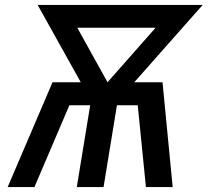

<svg xmlns="http://www.w3.org/2000/svg" viewBox="-20 -755 840 775"><path d="M11 0 192 -423H306L132 -735H798L522 -423H636L677 0H569L536 -330H452L398 0H290L344 -330H260L119 0ZM414 -423 608 -643H292Z"/></svg>

Font: Iosevka Aile Semibold
Style: Italic
Weight: 600
Italic angle: -9°
Designer: Belleve Invis
Foundry: Belleve Invis
Version: Version 31.1.0; ttfautohint (v1.8.4)